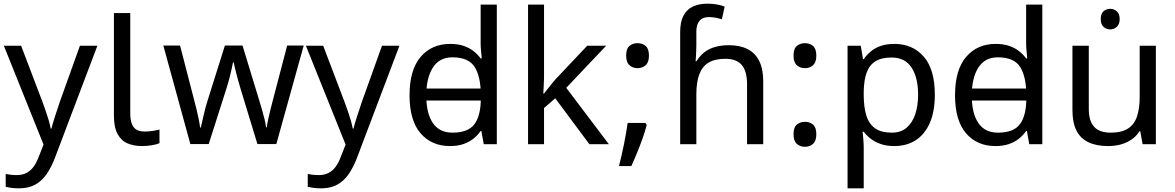

<svg xmlns="http://www.w3.org/2000/svg" viewBox="-20 -785 6396 1045"><path d="M1 -536H95L211 -231Q221 -204 229.5 -179Q238 -154 245 -130.5Q252 -107 256 -85H260Q266 -110 279 -150.5Q292 -191 306 -232L415 -536H510L279 74Q260 124 234.5 161.5Q209 199 172.5 219.5Q136 240 84 240Q60 240 42 237.5Q24 235 11 232V162Q22 164 37.5 166Q53 168 70 168Q101 168 123.5 156.5Q146 145 162 123.5Q178 102 189 73L217 2Z M753 10Q709 10 674.5 -4.5Q640 -19 620 -55.5Q600 -92 600 -157V-714H689V-165Q689 -117 707.5 -93Q726 -69 766 -69Q788 -69 811.5 -72.5Q835 -76 848 -80V-6Q834 1 806.5 5.5Q779 10 753 10Z M1289 -303Q1283 -324 1277 -344.5Q1271 -365 1266.5 -383.5Q1262 -402 1258 -418Q1254 -434 1252 -445H1248Q1246 -434 1242.5 -418Q1239 -402 1234.5 -383Q1230 -364 1224.5 -343.5Q1219 -323 1212 -302L1116 -1H1016L869 -537H960L1034 -251Q1042 -222 1049 -192.5Q1056 -163 1061.5 -136.5Q1067 -110 1069 -91H1073Q1076 -103 1080 -121Q1084 -139 1088.5 -159Q1093 -179 1098.5 -199Q1104 -219 1109 -235L1204 -537H1300L1392 -235Q1399 -212 1406.5 -186Q1414 -160 1420 -135.5Q1426 -111 1428 -92H1432Q1434 -109 1439.5 -134.5Q1445 -160 1452.5 -190.5Q1460 -221 1468 -251L1543 -537H1633L1484 -1H1381Z M1645 -536H1739L1855 -231Q1865 -204 1873.5 -179Q1882 -154 1889 -130.5Q1896 -107 1900 -85H1904Q1910 -110 1923 -150.5Q1936 -191 1950 -232L2059 -536H2154L1923 74Q1904 124 1878.5 161.5Q1853 199 1816.5 219.5Q1780 240 1728 240Q1704 240 1686 237.5Q1668 235 1655 232V162Q1666 164 1681.5 166Q1697 168 1714 168Q1745 168 1767.5 156.5Q1790 145 1806 123.5Q1822 102 1833 73L1861 2Z M2258 -238V-303H2634V-238ZM2429 10Q2329 10 2269 -59.5Q2209 -129 2209 -267Q2209 -405 2269.5 -475.5Q2330 -546 2430 -546Q2472 -546 2503 -535.5Q2534 -525 2557 -507Q2580 -489 2596 -467H2602Q2601 -480 2598.5 -505.5Q2596 -531 2596 -546V-760H2684V0H2613L2600 -72H2596Q2580 -49 2557 -30.5Q2534 -12 2502.5 -1Q2471 10 2429 10ZM2443 -63Q2528 -63 2562.5 -109.5Q2597 -156 2597 -250V-266Q2597 -366 2564 -419.5Q2531 -473 2442 -473Q2371 -473 2335.5 -416.5Q2300 -360 2300 -265Q2300 -169 2335.5 -116Q2371 -63 2443 -63Z M2941 -363Q2941 -347 2939.5 -321Q2938 -295 2937 -276H2941Q2947 -284 2959 -299Q2971 -314 2983.5 -329.5Q2996 -345 3005 -355L3176 -536H3279L3062 -307L3294 0H3188L3002 -250L2941 -197V0H2854V-760H2941Z M3493 -116 3500 -105Q3491 -70 3477.5 -32Q3464 6 3448.5 44Q3433 82 3416 119H3349Q3364 60 3376.5 -2Q3389 -64 3396 -116ZM3450 -414Q3424 -414 3406 -430Q3388 -446 3388 -482Q3388 -520 3406 -535Q3424 -550 3450 -550Q3476 -550 3494 -535Q3512 -520 3512 -482Q3512 -446 3494 -430Q3476 -414 3450 -414Z M3682 -611Q3682 -665 3699.5 -699Q3717 -733 3750.5 -749Q3784 -765 3830 -765Q3859 -765 3883.5 -760.5Q3908 -756 3924 -749L3909 -680Q3893 -685 3875.5 -688.5Q3858 -692 3838 -692Q3804 -692 3787 -671.5Q3770 -651 3770 -613V-535Q3770 -513 3768.5 -488Q3767 -463 3766 -452H3771Q3790 -483 3815.5 -502Q3841 -521 3874 -530Q3907 -539 3947 -539Q4007 -539 4048.5 -518Q4090 -497 4112 -453.5Q4134 -410 4134 -343V0H4046V-326Q4046 -398 4017 -431.5Q3988 -465 3928 -465Q3870 -465 3835.5 -443.5Q3801 -422 3785.5 -379Q3770 -336 3770 -271V0H3682Z M4361 -414Q4335 -414 4317 -430Q4299 -446 4299 -482Q4299 -520 4317 -535Q4335 -550 4361 -550Q4387 -550 4405 -535Q4423 -520 4423 -482Q4423 -446 4405 -430Q4387 -414 4361 -414ZM4361 14Q4335 14 4317 -2Q4299 -18 4299 -54Q4299 -92 4317 -107Q4335 -122 4361 -122Q4387 -122 4405 -107Q4423 -92 4423 -54Q4423 -18 4405 -2Q4387 14 4361 14Z M4848 -546Q4947 -546 5007.5 -477Q5068 -408 5068 -269Q5068 -178 5040.5 -115.5Q5013 -53 4963.5 -21.5Q4914 10 4847 10Q4806 10 4774 -1Q4742 -12 4719.5 -29.5Q4697 -47 4681 -68H4675Q4677 -51 4679 -25Q4681 1 4681 20V240H4593V-536H4665L4677 -463H4681Q4697 -486 4719.5 -505Q4742 -524 4773.5 -535Q4805 -546 4848 -546ZM4832 -472Q4778 -472 4745 -451.5Q4712 -431 4697 -390Q4682 -349 4681 -286V-269Q4681 -203 4695 -157Q4709 -111 4742.5 -87Q4776 -63 4834 -63Q4883 -63 4914.5 -90Q4946 -117 4961.5 -163.5Q4977 -210 4977 -270Q4977 -362 4941.5 -417Q4906 -472 4832 -472Z M5227 -238V-303H5603V-238ZM5398 10Q5298 10 5238 -59.5Q5178 -129 5178 -267Q5178 -405 5238.5 -475.5Q5299 -546 5399 -546Q5441 -546 5472 -535.5Q5503 -525 5526 -507Q5549 -489 5565 -467H5571Q5570 -480 5567.5 -505.5Q5565 -531 5565 -546V-760H5653V0H5582L5569 -72H5565Q5549 -49 5526 -30.5Q5503 -12 5471.5 -1Q5440 10 5398 10ZM5412 -63Q5497 -63 5531.5 -109.5Q5566 -156 5566 -250V-266Q5566 -366 5533 -419.5Q5500 -473 5411 -473Q5340 -473 5304.5 -416.5Q5269 -360 5269 -265Q5269 -169 5304.5 -116Q5340 -63 5412 -63Z M6023 -737Q6043 -737 6058.5 -723.5Q6074 -710 6074 -681Q6074 -653 6058.5 -639Q6043 -625 6023 -625Q6001 -625 5986 -639Q5971 -653 5971 -681Q5971 -710 5986 -723.5Q6001 -737 6023 -737ZM6271 -536V0H6199L6186 -71H6182Q6165 -43 6138 -25Q6111 -7 6079 1.5Q6047 10 6012 10Q5948 10 5904.5 -10.5Q5861 -31 5839 -74Q5817 -117 5817 -185V-536H5906V-191Q5906 -127 5935 -95Q5964 -63 6025 -63Q6085 -63 6119.5 -85.5Q6154 -108 6168.5 -151.5Q6183 -195 6183 -257V-536Z"/></svg>

Font: hexukorean05
Style: Book
Weight: 400
Designer: Jelle Bosma - Monotype Design Team
Foundry: Monotype Imaging Inc.
Version: Version 2.003